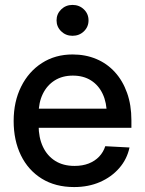

<svg xmlns="http://www.w3.org/2000/svg" viewBox="-20 -757 594 789"><path d="M284.7 11.7Q207.5 11.7 151.6 -22.9Q95.7 -57.6 65.9 -118.9Q36.1 -180.2 36.1 -259.8Q36.1 -339.4 66.9 -401.1Q97.7 -462.9 152.3 -498Q207 -533.2 278.3 -533.2Q331.5 -533.2 375.7 -514.6Q419.9 -496.1 452.1 -460.7Q484.4 -425.3 502.2 -375.2Q520 -325.2 520 -262.7V-231.9H85.4V-310.5H465.8L418.9 -286.1Q418.9 -335 402.1 -370.8Q385.3 -406.7 354 -426.5Q322.8 -446.3 279.3 -446.3Q236.3 -446.3 204.8 -426.5Q173.3 -406.7 156 -371.3Q138.7 -335.9 138.7 -289.1V-242.2Q138.7 -191.9 156.2 -154.3Q173.8 -116.7 206.8 -95.9Q239.7 -75.2 286.1 -75.2Q319.3 -75.2 344.7 -85.2Q370.1 -95.2 387.5 -113.5Q404.8 -131.8 412.6 -156.2L512.2 -150.9Q502 -103 470.2 -66.4Q438.5 -29.8 390.9 -9Q343.3 11.7 284.7 11.7ZM277.8 -609.9Q250.5 -609.9 231.4 -628.4Q212.4 -647 212.4 -673.3Q212.4 -699.7 231.4 -718.3Q250.5 -736.8 277.8 -736.8Q305.7 -736.8 324.7 -718.5Q343.8 -700.2 343.8 -673.3Q343.8 -646.5 324.7 -628.2Q305.7 -609.9 277.8 -609.9Z"/></svg>

Font: Inter 28pt Medium
Style: Regular
Weight: 500
Designer: Rasmus Andersson
Foundry: rsms
Version: Version 4.001;git-66647c0bb